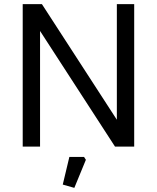

<svg xmlns="http://www.w3.org/2000/svg" viewBox="-20 -710 760 930"><path d="M90 0V-690H183L546 -130V-690H630V0H537L174 -560V0ZM284 184 316 50H387L396 64L340 200Z"/></svg>

Font: Oxanium
Style: Regular
Weight: 400
Designer: Severin Meyer
Version: Version 1.001